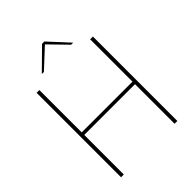

<svg xmlns="http://www.w3.org/2000/svg" viewBox="-257 -1049 1177 1177"><g transform="rotate(-45 332.0 -460.5)"><path d="M88 0V-732H112V-365H552V-732H576V0H552V-343H112V0ZM192 -791 324 -921H344L464 -791H446L334 -906L210 -791Z"/></g></svg>

Font: Exo Thin Thin
Style: Regular
Weight: 250
Version: Version 2.000